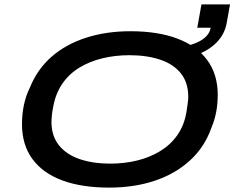

<svg xmlns="http://www.w3.org/2000/svg" viewBox="-20 -841 1066 873"><path d="M476 12Q351 12 262.5 -21Q174 -54 127 -118.5Q80 -183 80 -276Q80 -323 89 -365Q98 -407 116 -443Q150 -527 215 -583.5Q280 -640 371.5 -669.5Q463 -699 573 -699Q698 -699 786.5 -665.5Q875 -632 922.5 -567.5Q970 -503 970 -410Q970 -369 963 -332Q956 -295 942 -262Q911 -173 844.5 -112Q778 -51 684.5 -19.5Q591 12 476 12ZM481 -97Q545 -97 603 -111Q661 -125 708.5 -154Q756 -183 787 -227.5Q818 -272 828 -333Q830 -347 831.5 -357.5Q833 -368 834 -375.5Q835 -383 835.5 -389Q836 -395 836 -400Q836 -466 802 -508Q768 -550 707.5 -570Q647 -590 568 -590Q504 -590 446 -576Q388 -562 341 -533.5Q294 -505 263.5 -460.5Q233 -416 222 -356Q219 -341 217.5 -330.5Q216 -320 215.5 -312.5Q215 -305 214.5 -299Q214 -293 214 -287Q214 -223 248 -180.5Q282 -138 342.5 -117.5Q403 -97 481 -97ZM739 -571 749 -625Q828 -625 879.5 -649.5Q931 -674 938 -715H877L896 -821H1026L1011 -738Q1002 -686 965.5 -648.5Q929 -611 871.5 -591Q814 -571 739 -571Z"/></svg>

Font: Archivo Expanded Medium
Style: Italic
Weight: 500
Width: 7
Italic angle: -10°
Designer: Hector Gatti
Foundry: Omnibus-Type
Version: Version 2.001